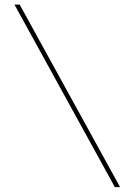

<svg xmlns="http://www.w3.org/2000/svg" viewBox="-20 -678 567 809"><path d="M486 110.5H464L41 -658.5H63Z"/></svg>

Font: Anek Latin Expanded Thin
Style: Regular
Weight: 250
Width: 7
Designer: Yesha Goshar
Foundry: Ek Type
Version: Version 1.003